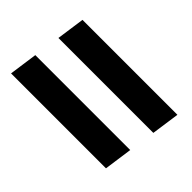

<svg xmlns="http://www.w3.org/2000/svg" viewBox="-57 -682 728 728"><g transform="rotate(45 307.0 -318.5)"><path d="M67 -486 51 -373H560L576 -486ZM35 -265 19 -151H528L544 -265Z"/></g></svg>

Font: Cantarell
Style: BoldOblique
Weight: 700
Italic angle: -8°
Designer: Dave Crossland
Version: Version 0.024